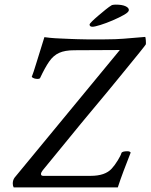

<svg xmlns="http://www.w3.org/2000/svg" viewBox="-20 -810 651 830"><path d="M39.1 0Q35.2 -6.8 35.2 -16.6Q35.2 -31.2 43 -42L498 -593.8L301.8 -592.8Q260.7 -592.8 235.8 -581.5Q210.9 -570.3 192.9 -544.4Q174.8 -518.6 153.3 -472.7Q150.4 -468.8 143.6 -468.8Q126 -468.8 117.2 -477.5Q124 -494.1 137.2 -537.6Q150.4 -581.1 171.9 -649.4Q176.8 -648.4 196.3 -646.5Q215.8 -644.5 240.7 -643.6Q265.6 -642.6 286.6 -641.6Q307.6 -640.6 315.4 -640.6Q337.9 -639.6 364.3 -639.6Q390.6 -639.6 420.9 -639.6Q454.1 -639.6 477.5 -640.6Q501 -641.6 513.7 -642.6L607.4 -650.4Q609.4 -649.4 610.4 -635.3Q611.3 -621.1 610.4 -618.2Q609.4 -614.3 498 -478.5Q442.4 -410.2 386.2 -343.3Q330.1 -276.4 275.4 -209L165 -74.2Q157.2 -64.5 157.2 -57.6Q157.2 -49.8 167 -49.8H372.1Q434.6 -49.8 462.9 -81.1Q475.6 -94.7 488.8 -116.2Q502 -137.7 504.9 -148.4Q507.8 -156.2 531.2 -156.2Q541 -156.2 544.9 -150.4Q528.3 -108.4 514.2 -70.8Q500 -33.2 489.3 0ZM379.9 -694.3Q367.2 -694.3 367.2 -704.1Q367.2 -707 377.9 -717.8Q388.7 -728.5 404.3 -741.7Q419.9 -754.9 436 -768.1Q452.1 -781.2 463.9 -788.1Q471.7 -790 480.5 -790Q507.8 -790 522.5 -783.2Q537.1 -776.4 537.1 -766.6Q537.1 -757.8 516.6 -746.1Q496.1 -734.4 467.8 -722.2Q439.5 -710 414.1 -702.1Q388.7 -694.3 379.9 -694.3Z"/></svg>

Font: Crimson Text
Style: Italic
Weight: 400
Italic angle: -11°
Designer: Sebastian Kosch
Foundry: Sebastian Kosch
Version: Version 1.100; ttfautohint (v1.8.4)